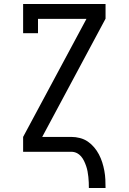

<svg xmlns="http://www.w3.org/2000/svg" viewBox="-20 -755 640 955"><path d="M422 180Q422 166 421.5 152.5Q421 139 419.5 125Q418 111 415.5 97.5Q413 84 408.5 71Q404 58 398 45.5Q392 33 383 22.5Q374 12 361.5 6Q349 0 335 0H95V-74L410 -661H169V-590H95V-735H505V-662L190 -74H335Q356 -74 377.5 -68.5Q399 -63 416.5 -51Q434 -39 448 -22.5Q462 -6 472 13Q482 32 488.5 52.5Q495 73 499 94.5Q503 116 504 137.5Q505 159 505 180Z"/></svg>

Font: Iosevka HT Extended
Style: Regular
Weight: 400
Width: 7
Monospace: yes
Designer: Belleve Invis
Foundry: Belleve Invis
Version: Version 32.3.0; ttfautohint (v1.8.4)